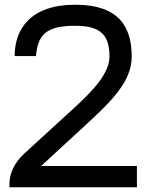

<svg xmlns="http://www.w3.org/2000/svg" viewBox="-20 -792 628 812"><path d="M559 0V-90H154L345 -266C450 -363 537 -447 537 -552C537 -681 481 -772 298 -772C110 -772 42 -670 42 -555H132C140 -645 175 -683 298 -683C410 -683 443 -640 443 -552C443 -485 378 -412 293 -335L81 -141C41 -104 20 -57 20 -16V0Z"/></svg>

Font: Hibana SubMedium
Style: Regular
Weight: 500
Width: 6
Designer: pygmalion
Foundry: ybstudio
Version: Version 0.930;hotconv 1.0.109;makeotfexe 2.5.65596